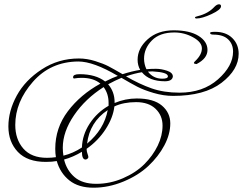

<svg xmlns="http://www.w3.org/2000/svg" viewBox="-20 -849 1130 893"><path d="M689 -517Q675 -517 668 -516Q693 -483 735 -483Q761 -483 761 -494Q761 -513 689 -517ZM385 -181Q464 -247 481 -337Q397 -281 385 -181ZM485 -357V-371Q485 -413 462 -444Q377 -390 324.5 -313Q272 -236 272 -162Q272 -143 275 -125Q320 -136 361 -163Q363 -222 397 -274Q431 -326 485 -357ZM350 -504Q425 -504 469 -470Q505 -488 528 -496Q415 -563 344 -563Q215 -562 133 -468.5Q51 -375 51 -268Q51 -201 88.5 -158Q126 -115 198 -115H199Q220 -115 240 -118Q237 -136 237 -157Q237 -254 295.5 -331.5Q354 -409 447 -460Q415 -487 359 -487Q343 -487 325 -484Q320 -484 320 -490Q320 -504 350 -504ZM378 -107Q361 -107 361 -143Q319 -118 278 -107Q290 -57 326.5 -25.5Q363 6 427.5 6Q492 6 552 -20Q612 -46 651.5 -85.5Q691 -125 713.5 -171.5Q736 -218 736 -265Q736 -312 703.5 -343Q671 -374 613 -374Q555 -374 512 -354Q506 -302 471.5 -248.5Q437 -195 383 -157V-154Q383 -145 387 -134Q391 -123 391 -118.5Q391 -114 386.5 -110.5Q382 -107 378 -107ZM894 -551Q882 -552 882 -556Q882 -560 889 -566Q919 -595 919 -624Q919 -653 878 -675.5Q837 -698 791 -698Q723 -698 686.5 -661Q650 -624 650 -576Q650 -551 661 -527Q681 -529 705.5 -529Q730 -529 757 -520Q784 -511 784 -493Q781 -471 747 -471Q674 -471 640 -513Q607 -508 566 -494Q628 -458 685 -438Q742 -418 815 -418Q924 -418 994 -480Q1064 -542 1064 -609Q1064 -644 1041 -666Q1018 -688 973 -688Q957 -688 957 -696Q957 -701 980 -701Q1031 -701 1060.5 -672Q1090 -643 1090 -599Q1090 -525 1010.5 -464Q931 -403 785 -403Q741 -403 695 -416.5Q649 -430 619 -445.5Q589 -461 545 -487Q516 -475 483 -457Q513 -422 513 -374V-370Q563 -391 616 -391Q694 -391 733 -358Q772 -325 772 -275Q772 -225 744.5 -173Q717 -121 670 -77Q623 -33 554 -4.5Q485 24 415 24Q345 24 302.5 -10Q260 -44 244 -100Q223 -96 193 -96Q107 -96 63 -142.5Q19 -189 19 -261Q19 -333 58 -404.5Q97 -476 174.5 -526.5Q252 -577 347 -577Q384 -577 422.5 -565Q461 -553 484 -541Q507 -529 550 -504Q594 -518 632 -524Q620 -545 620 -571Q620 -624 666.5 -666Q713 -708 787.5 -708Q862 -708 903.5 -682Q945 -656 945 -616.5Q945 -577 894 -551ZM887 -768Q887 -771 900 -774Q949 -786 978 -818Q989 -829 998.5 -829Q1008 -829 1008 -820Q1008 -804 964 -783.5Q920 -763 894 -763Q887 -763 887 -768Z"/></svg>

Font: Miss Fajardose
Style: Regular
Weight: 400
Version: Version 1.000